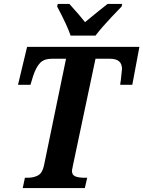

<svg xmlns="http://www.w3.org/2000/svg" viewBox="-20 -951 725 971"><path d="M106 -52H118Q151 -52 172.5 -64Q194 -76 202 -112L314 -654H243Q203 -654 182.5 -632.5Q162 -611 147 -565L134 -522H71L117 -714H685L649 -522H588Q588 -529 591 -545Q593 -562 594.5 -578Q596 -594 597 -602Q597 -628 582 -641Q567 -654 534 -654H463L349 -115Q348 -107 346 -99.5Q344 -92 344 -86Q344 -66 361 -59Q378 -52 410 -52H421L409 0H95ZM269 -918 272 -931H331Q388 -868 410 -839Q495 -909 524 -931H598L595 -918Q589 -912 542 -862.5Q495 -813 463 -771H337Q321 -820 269 -918Z"/></svg>

Font: Noto Serif Narrow
Style: Bold Italic
Weight: 700
Width: 4
Italic angle: -12°
Designer: Monotype Design Team
Foundry: Monotype Imaging Inc.
Version: Version 1.001